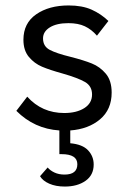

<svg xmlns="http://www.w3.org/2000/svg" viewBox="-20 -470 480 705"><path d="M238 9V56Q283 60 303.5 82Q324 104 324 134Q324 173 294 194Q264 215 218 215Q185 215 161 204.5Q137 194 127 177L155 145Q164 156 180 163.5Q196 171 217 171Q264 171 264 133Q264 96 206 96H198V9Q106 3 40 -63L80 -115Q134 -55 216 -55Q261 -55 289.5 -73Q318 -91 318 -123Q318 -154 292 -169Q266 -184 210 -200Q163 -213 134.5 -225Q106 -237 86 -261Q66 -285 66 -324Q66 -385 113 -417.5Q160 -450 232 -450Q282 -450 316.5 -434.5Q351 -419 378 -393L336 -339Q316 -362 291.5 -373.5Q267 -385 231 -385Q188 -385 163 -369.5Q138 -354 138 -329Q138 -300 162.5 -287Q187 -274 240 -261Q287 -249 317 -237Q347 -225 368.5 -199.5Q390 -174 390 -130Q390 -68 347.5 -32Q305 4 238 9Z"/></svg>

Font: Tilda Sans
Style: Regular
Weight: 400
Designer: ParaType Ltd
Foundry: ParaType Ltd
Version: Version 1.002W